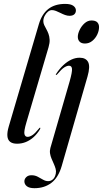

<svg xmlns="http://www.w3.org/2000/svg" viewBox="-20 -746 540 1008"><path d="M322 -725.5Q351.5 -725.5 365 -715.5Q378.5 -705.5 378.5 -691.5Q378.5 -678.5 370 -670.8Q361.5 -663 345 -663Q334 -663 322 -667.2Q310 -671.5 297.8 -677.8Q285.5 -684 274 -688.5Q262.5 -693 252.5 -693Q241.5 -693 231.2 -684.2Q221 -675.5 214.2 -662.2Q207.5 -649 207.5 -635Q207.5 -624.5 212.2 -614.2Q217 -604 223.2 -593Q229.5 -582 234.5 -568.5Q239.5 -555 240.5 -538Q241.5 -521 235 -498.5L118.5 -103Q105 -57.5 108.2 -42.5Q111.5 -27.5 125 -27.5Q136 -27.5 150 -36.5Q164 -45.5 184 -70.5Q186.5 -74 187.8 -75Q189 -76 190.5 -75.5Q192 -75 191.8 -72.8Q191.5 -70.5 189.5 -66.5Q175 -43 156.5 -26.2Q138 -9.5 116 -0.5Q94 8.5 69.5 8.5Q46 8.5 33.2 -1.5Q20.5 -11.5 18.8 -31.5Q17 -51.5 26 -82L184 -619Q200 -673 234.2 -699.2Q268.5 -725.5 322 -725.5ZM439.5 -344.5 304 125.5Q286.5 186 249.8 214Q213 242 161 242Q134 242 121 231.8Q108 221.5 108 206Q108 193.5 118 183.8Q128 174 145 174Q163.5 174 178 181.8Q192.5 189.5 205.8 197.2Q219 205 233 205Q247 205 258 195.2Q269 185.5 273 165Q275.5 152.5 272 140Q268.5 127.5 262.5 114.2Q256.5 101 250.8 87.5Q245 74 242.8 60Q240.5 46 244.5 31L346 -320Q359.5 -368 358 -384.5Q356.5 -401 342 -401Q331.5 -401 317.2 -392Q303 -383 280.5 -356Q278.5 -354 277 -353Q275.5 -352 274 -352.5Q272.5 -353 273 -354.8Q273.5 -356.5 275 -358.5Q292.5 -385.5 312.8 -404.2Q333 -423 354.5 -433Q376 -443 398 -443Q431 -443 442.8 -420Q454.5 -397 439.5 -344.5ZM426 -517.5Q407.5 -517.5 398 -527.2Q388.5 -537 388.5 -552.5Q388.5 -569 398.2 -589.2Q408 -609.5 424.2 -624Q440.5 -638.5 460 -638.5Q481.5 -638.5 490.8 -628.8Q500 -619 500 -604Q500 -584.5 490.5 -564.5Q481 -544.5 464.2 -531Q447.5 -517.5 426 -517.5Z"/></svg>

Font: Fraunces 120pt
Style: Italic
Weight: 400
Italic angle: -16°
Version: Version 1.000;[b76b70a41]